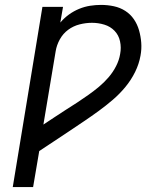

<svg xmlns="http://www.w3.org/2000/svg" viewBox="-20 -763 640 783"><path d="M32 0 153 -735H237L226 -671Q242 -690 261.5 -704Q281 -718 303 -727Q325 -736 347.5 -739.5Q370 -743 392 -743Q419 -743 444.5 -737.5Q470 -732 491 -718.5Q512 -705 526 -684.5Q540 -664 547 -639.5Q554 -615 556 -589Q558 -563 553 -536Q547 -502 531 -469.5Q515 -437 491.5 -408.5Q468 -380 440 -356Q412 -332 382.5 -310.5Q353 -289 322.5 -268.5Q292 -248 261.5 -227.5Q231 -207 200.5 -187Q170 -167 140 -147L115 0ZM157 -255Q180 -270 203 -285.5Q226 -301 249 -315.5Q272 -330 295 -345Q318 -360 340.5 -376Q363 -392 384 -409.5Q405 -427 423 -448Q441 -469 453.5 -493.5Q466 -518 470 -543Q475 -569 469.5 -594.5Q464 -620 447 -637.5Q430 -655 405.5 -662.5Q381 -670 355 -670Q330 -670 304.5 -663.5Q279 -657 258 -641.5Q237 -626 224 -602.5Q211 -579 207 -554Z"/></svg>

Font: Iosevka SS04 Extended Oblique
Style: Regular
Weight: 400
Width: 7
Italic angle: -9°
Monospace: yes
Designer: Belleve Invis
Foundry: Belleve Invis
Version: Version 19.0.0; ttfautohint (v1.8.4)